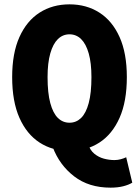

<svg xmlns="http://www.w3.org/2000/svg" viewBox="-20 -683 640 884"><path d="M300 12Q222 12 162.5 -26.5Q103 -65 69.5 -140.5Q36 -216 36 -328Q36 -438 69.5 -512.5Q103 -587 162.5 -625Q222 -663 300 -663Q378 -663 437.5 -625Q497 -587 530.5 -512.5Q564 -438 564 -328Q564 -216 530.5 -140.5Q497 -65 437.5 -26.5Q378 12 300 12ZM300 -118Q331 -118 353.5 -140Q376 -162 388.5 -208.5Q401 -255 401 -328Q401 -393 388.5 -437Q376 -481 353.5 -503Q331 -525 300 -525Q269 -525 246.5 -503Q224 -481 211.5 -437Q199 -393 199 -328Q199 -255 211.5 -208.5Q224 -162 246.5 -140Q269 -118 300 -118ZM489 181Q389 181 321.5 129Q254 77 223 -5L385 -22Q394 8 414 24.5Q434 41 458.5 47.5Q483 54 507 54Q522 54 536.5 50Q551 46 561 41L589 158Q573 168 547.5 174.5Q522 181 489 181Z"/></svg>

Font: Source Code Pro ExtraBold
Style: Regular
Weight: 800
Monospace: yes
Designer: Paul D. Hunt, Teo Tuominen
Foundry: Adobe Systems Incorporated
Version: Version 1.018;hotconv 1.0.116;makeotfexe 2.5.65601